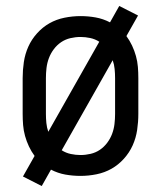

<svg xmlns="http://www.w3.org/2000/svg" viewBox="-20 -582 540 644"><path d="M120 42 57 10 96 -59Q85 -74 77 -91Q69 -108 64 -126Q59 -144 57.5 -162.5Q56 -181 56 -200V-320Q56 -347 60 -374Q64 -401 75 -425.5Q86 -450 104.5 -470.5Q123 -491 146 -504Q169 -517 196 -522.5Q223 -528 250 -528Q276 -528 301 -523.5Q326 -519 349 -507L380 -562L443 -530L404 -461Q415 -446 423 -429Q431 -412 436 -394Q441 -376 442.5 -357.5Q444 -339 444 -320V-200Q444 -173 440 -146Q436 -119 425 -94.5Q414 -70 395.5 -49.5Q377 -29 354 -16Q331 -3 304 2.5Q277 8 250 8Q224 8 199 3.5Q174 -1 151 -13ZM142 -140 313 -442Q299 -451 282.5 -454.5Q266 -458 250 -458Q233 -458 216 -454Q199 -450 185 -440.5Q171 -431 160.5 -417Q150 -403 144 -387Q138 -371 136 -354Q134 -337 134 -320V-200Q134 -185 135.5 -169.5Q137 -154 142 -140ZM250 -62Q267 -62 284 -66Q301 -70 315 -79.5Q329 -89 339.5 -103Q350 -117 356 -133Q362 -149 364 -166Q366 -183 366 -200V-320Q366 -335 364.5 -350.5Q363 -366 358 -380L187 -78Q201 -69 217.5 -65.5Q234 -62 250 -62Z"/></svg>

Font: Iosevka SS04
Style: Regular
Weight: 400
Monospace: yes
Designer: Belleve Invis
Foundry: Belleve Invis
Version: Version 19.0.0; ttfautohint (v1.8.4)